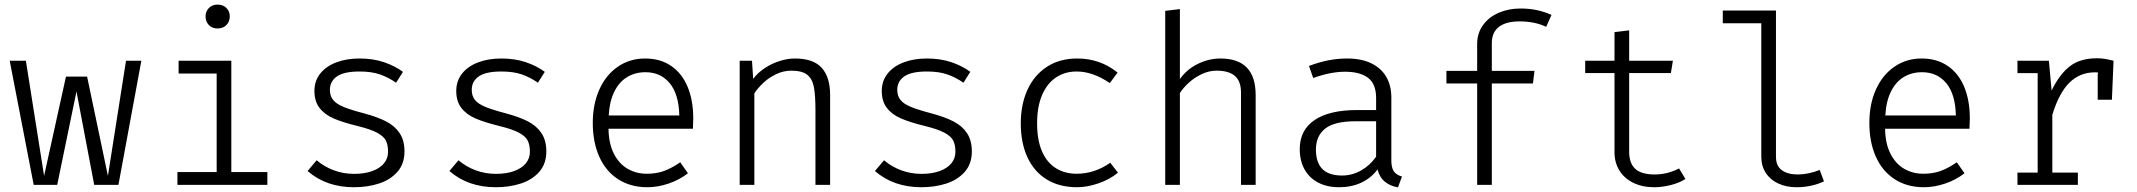

<svg xmlns="http://www.w3.org/2000/svg" viewBox="-20 -802 9271 833"><path d="M593.3 -538.5 493.8 0H388.7L311.8 -405.1L228.2 0H126.2L22.1 -538.5H92.3L171.3 -39L266.2 -469.7H357.9L448.2 -39L526.7 -538.5Z M976.9 -731.3Q976.9 -708.2 962.3 -693.3Q947.7 -678.5 923.6 -678.5Q900.5 -678.5 886.2 -693.3Q871.8 -708.2 871.8 -731.3Q871.8 -752.8 886.4 -767.4Q901 -782.1 923.6 -782.1Q947.7 -782.1 962.3 -767.4Q976.9 -752.8 976.9 -731.3ZM754.9 -538.5H983.6V-55.4H1140V0H749.7V-55.4H920V-483.1H754.9Z M1663.6 -143.6Q1663.6 -172.8 1654.4 -191.5Q1645.1 -210.3 1617.2 -225.6Q1589.2 -241 1532.8 -254.9Q1467.7 -270.8 1427.9 -287.9Q1388.2 -305.1 1366.2 -333.8Q1344.1 -362.6 1344.1 -407.2Q1344.1 -450.8 1369.2 -482.6Q1394.4 -514.4 1438.7 -531.3Q1483.1 -548.2 1539.5 -548.2Q1598.5 -548.2 1645.6 -532.3Q1692.8 -516.4 1728.2 -490.3L1698.5 -443.1Q1664.6 -466.7 1628.2 -479.2Q1591.8 -491.8 1540 -491.8Q1472.3 -491.8 1441.8 -470.5Q1411.3 -449.2 1411.3 -412.3Q1411.3 -385.6 1425.1 -368.5Q1439 -351.3 1469.7 -338.5Q1500.5 -325.6 1559 -310.3Q1616.9 -294.9 1654.9 -275.4Q1692.8 -255.9 1713.8 -224.4Q1734.9 -192.8 1734.9 -145.1Q1734.9 -91.3 1704.1 -56.4Q1673.3 -21.5 1623.8 -5.6Q1574.4 10.3 1515.9 10.3Q1395.4 10.3 1314.4 -60L1353.8 -106.7Q1386.2 -79 1427.9 -63.3Q1469.7 -47.7 1516.4 -47.7Q1561.5 -47.7 1594.9 -59.7Q1628.2 -71.8 1645.9 -93.3Q1663.6 -114.9 1663.6 -143.6Z M2279 -143.6Q2279 -172.8 2269.7 -191.5Q2260.5 -210.3 2232.6 -225.6Q2204.6 -241 2148.2 -254.9Q2083.1 -270.8 2043.3 -287.9Q2003.6 -305.1 1981.5 -333.8Q1959.5 -362.6 1959.5 -407.2Q1959.5 -450.8 1984.6 -482.6Q2009.7 -514.4 2054.1 -531.3Q2098.5 -548.2 2154.9 -548.2Q2213.8 -548.2 2261 -532.3Q2308.2 -516.4 2343.6 -490.3L2313.8 -443.1Q2280 -466.7 2243.6 -479.2Q2207.2 -491.8 2155.4 -491.8Q2087.7 -491.8 2057.2 -470.5Q2026.7 -449.2 2026.7 -412.3Q2026.7 -385.6 2040.5 -368.5Q2054.4 -351.3 2085.1 -338.5Q2115.9 -325.6 2174.4 -310.3Q2232.3 -294.9 2270.3 -275.4Q2308.2 -255.9 2329.2 -224.4Q2350.3 -192.8 2350.3 -145.1Q2350.3 -91.3 2319.5 -56.4Q2288.7 -21.5 2239.2 -5.6Q2189.7 10.3 2131.3 10.3Q2010.8 10.3 1929.7 -60L1969.2 -106.7Q2001.5 -79 2043.3 -63.3Q2085.1 -47.7 2131.8 -47.7Q2176.9 -47.7 2210.3 -59.7Q2243.6 -71.8 2261.3 -93.3Q2279 -114.9 2279 -143.6Z M2620 -243.6Q2621 -178.5 2643.6 -134.6Q2666.2 -90.8 2703.3 -69.5Q2740.5 -48.2 2786.2 -48.2Q2827.2 -48.2 2860.3 -60Q2893.3 -71.8 2931.3 -97.9L2964.6 -50.3Q2927.7 -21.5 2880.8 -5.6Q2833.8 10.3 2788.7 10.3Q2715.4 10.3 2661.8 -24.4Q2608.2 -59 2580 -122.1Q2551.8 -185.1 2551.8 -268.7Q2551.8 -350.3 2580.3 -413.6Q2608.7 -476.9 2660.5 -512.6Q2712.3 -548.2 2779 -548.2Q2843.6 -548.2 2890.8 -516.7Q2937.9 -485.1 2962.8 -426.4Q2987.7 -367.7 2987.7 -287.7Q2987.7 -275.9 2986.2 -243.6ZM2621 -301H2927.2Q2925.1 -393.3 2885.6 -441Q2846.2 -488.7 2780.5 -488.7Q2735.9 -488.7 2701.3 -467.9Q2666.7 -447.2 2645.6 -405.1Q2624.6 -363.1 2621 -301Z M3189.2 0V-538.5H3242.6L3247.7 -460Q3268.2 -487.2 3299 -507.2Q3329.7 -527.2 3363.8 -537.7Q3397.9 -548.2 3428.7 -548.2Q3508.7 -548.2 3545.1 -507.7Q3581.5 -467.2 3581.5 -389.7V0H3517.9V-321.5Q3517.9 -389.2 3511 -424.9Q3504.1 -460.5 3481.8 -477.9Q3459.5 -495.4 3413.3 -495.4Q3379.5 -495.4 3347.9 -480.5Q3316.4 -465.6 3292.3 -443.1Q3268.2 -420.5 3252.8 -396.9V0Z M4125.1 -143.6Q4125.1 -172.8 4115.9 -191.5Q4106.7 -210.3 4078.7 -225.6Q4050.8 -241 3994.4 -254.9Q3929.2 -270.8 3889.5 -287.9Q3849.7 -305.1 3827.7 -333.8Q3805.6 -362.6 3805.6 -407.2Q3805.6 -450.8 3830.8 -482.6Q3855.9 -514.4 3900.3 -531.3Q3944.6 -548.2 4001 -548.2Q4060 -548.2 4107.2 -532.3Q4154.4 -516.4 4189.7 -490.3L4160 -443.1Q4126.2 -466.7 4089.7 -479.2Q4053.3 -491.8 4001.5 -491.8Q3933.8 -491.8 3903.3 -470.5Q3872.8 -449.2 3872.8 -412.3Q3872.8 -385.6 3886.7 -368.5Q3900.5 -351.3 3931.3 -338.5Q3962.1 -325.6 4020.5 -310.3Q4078.5 -294.9 4116.4 -275.4Q4154.4 -255.9 4175.4 -224.4Q4196.4 -192.8 4196.4 -145.1Q4196.4 -91.3 4165.6 -56.4Q4134.9 -21.5 4085.4 -5.6Q4035.9 10.3 3977.4 10.3Q3856.9 10.3 3775.9 -60L3815.4 -106.7Q3847.7 -79 3889.5 -63.3Q3931.3 -47.7 3977.9 -47.7Q4023.1 -47.7 4056.4 -59.7Q4089.7 -71.8 4107.4 -93.3Q4125.1 -114.9 4125.1 -143.6Z M4796.9 -95.9 4830.3 -52.8Q4795.9 -24.1 4746.7 -6.9Q4697.4 10.3 4653.3 10.3Q4575.9 10.3 4521 -23.6Q4466.2 -57.4 4437.4 -120Q4408.7 -182.6 4408.7 -267.2Q4408.7 -348.2 4437.4 -411.8Q4466.2 -475.4 4521.5 -511.8Q4576.9 -548.2 4653.8 -548.2Q4752.8 -548.2 4828.7 -487.2L4794.9 -441.5Q4721.5 -491.8 4650.8 -491.8Q4600.5 -491.8 4561.8 -466.2Q4523.1 -440.5 4501.3 -390Q4479.5 -339.5 4479.5 -267.2Q4479.5 -193.8 4501 -144.9Q4522.6 -95.9 4561.3 -72.1Q4600 -48.2 4650.8 -48.2Q4729.2 -48.2 4796.9 -95.9Z M5099 -459Q5129.2 -501.5 5176.9 -524.9Q5224.6 -548.2 5274.9 -548.2Q5427.7 -548.2 5427.7 -389.7V0H5364.1V-401Q5364.1 -449.2 5337.9 -472.3Q5311.8 -495.4 5258.5 -495.4Q5225.6 -495.4 5194.4 -480.8Q5163.1 -466.2 5138.5 -443.8Q5113.8 -421.5 5099 -398.5V0H5035.4V-754.9L5099 -762.6Z M6016.4 -106.2Q6016.4 -74.4 6027.2 -58.7Q6037.9 -43.1 6062.6 -35.9L6045.1 10.8Q6012.3 5.6 5989 -13.1Q5965.6 -31.8 5956.4 -66.7Q5928.2 -29.2 5885.9 -9.5Q5843.6 10.3 5790.3 10.3Q5737.4 10.3 5698.7 -10Q5660 -30.3 5639.5 -67.7Q5619 -105.1 5619 -155.4Q5619 -237.4 5683.1 -281Q5747.2 -324.6 5868.7 -324.6H5950.3V-376.9Q5950.3 -437.4 5915.6 -464.1Q5881 -490.8 5815.4 -490.8Q5753.3 -490.8 5677.4 -463.6L5659 -515.9Q5705.6 -533.3 5745.6 -540.8Q5785.6 -548.2 5824.6 -548.2Q5886.7 -548.2 5929.7 -527.2Q5972.8 -506.2 5994.6 -468.2Q6016.4 -430.3 6016.4 -379ZM5950.3 -122.1V-275.9H5861Q5769.7 -275.9 5729.5 -244.1Q5689.2 -212.3 5689.2 -153.3Q5689.2 -96.9 5717.2 -68.7Q5745.1 -40.5 5802.6 -40.5Q5846.2 -40.5 5884.6 -62.1Q5923.1 -83.6 5950.3 -122.1Z M6711.3 -737.4 6688.2 -685.6Q6639 -709.2 6572.8 -709.2Q6513.8 -709.2 6483.1 -685.4Q6452.3 -661.5 6452.3 -614.9V-494.4H6637.4L6630.8 -440H6452.3V0H6388.7V-440H6255.4V-494.4H6388.7V-610.8Q6388.7 -657.9 6414.1 -693.1Q6439.5 -728.2 6482.6 -746.7Q6525.6 -765.1 6576.9 -765.1Q6614.9 -765.1 6647.2 -758.2Q6679.5 -751.3 6711.3 -737.4Z M7292.3 -25.6Q7266.7 -8.7 7229 0.8Q7191.3 10.3 7157.4 10.3Q7104.6 10.3 7065.4 -9.2Q7026.2 -28.7 7005.4 -63.1Q6984.6 -97.4 6984.6 -141V-485.1H6857.4V-538.5H6984.6V-662.6L7048.2 -670.3V-538.5H7237.9L7229.2 -485.1H7048.2V-142.6Q7048.2 -94.4 7074.4 -69.7Q7100.5 -45.1 7159 -45.1Q7214.9 -45.1 7264.6 -71.3Z M7685.1 -122.1Q7685.1 -82.1 7710.5 -63.6Q7735.9 -45.1 7780 -45.1Q7825.1 -45.1 7874.9 -64.6L7893.3 -15.4Q7871.3 -4.1 7840.3 3.1Q7809.2 10.3 7773.8 10.3Q7730.8 10.3 7696.2 -5.4Q7661.5 -21 7641.5 -51Q7621.5 -81 7621.5 -122.1V-701H7454.4V-756.4H7685.1Z M8158.5 -243.6Q8159.5 -178.5 8182.1 -134.6Q8204.6 -90.8 8241.8 -69.5Q8279 -48.2 8324.6 -48.2Q8365.6 -48.2 8398.7 -60Q8431.8 -71.8 8469.7 -97.9L8503.1 -50.3Q8466.2 -21.5 8419.2 -5.6Q8372.3 10.3 8327.2 10.3Q8253.8 10.3 8200.3 -24.4Q8146.7 -59 8118.5 -122.1Q8090.3 -185.1 8090.3 -268.7Q8090.3 -350.3 8118.7 -413.6Q8147.2 -476.9 8199 -512.6Q8250.8 -548.2 8317.4 -548.2Q8382.1 -548.2 8429.2 -516.7Q8476.4 -485.1 8501.3 -426.4Q8526.2 -367.7 8526.2 -287.7Q8526.2 -275.9 8524.6 -243.6ZM8159.5 -301H8465.6Q8463.6 -393.3 8424.1 -441Q8384.6 -488.7 8319 -488.7Q8274.4 -488.7 8239.7 -467.9Q8205.1 -447.2 8184.1 -405.1Q8163.1 -363.1 8159.5 -301Z M9149.7 -538.5 9142.6 -369.2H9081V-474.4L9082.1 -487.7Q9077.9 -488.2 9069.2 -488.2Q9003.6 -488.2 8958.2 -443.3Q8912.8 -398.5 8884.1 -303.6V-53.3H8994.9V0H8732.8V-53.3H8820.5V-484.6H8732.8V-538.5H8869.2L8881 -409.2Q8914.9 -479.5 8960 -514.4Q9005.1 -549.2 9076.9 -549.2Q9095.9 -549.2 9111.5 -546.7Q9127.2 -544.1 9149.7 -538.5Z"/></svg>

Font: Fira Code Fixed Light
Style: Regular
Weight: 300
Monospace: yes
Designer: Carrois Corporate, Edenspiekermann AG, Nikita Prokopov
Foundry: Carrois Corporate, Edenspiekermann AG, Nikita Prokopov
Version: Version 5.002